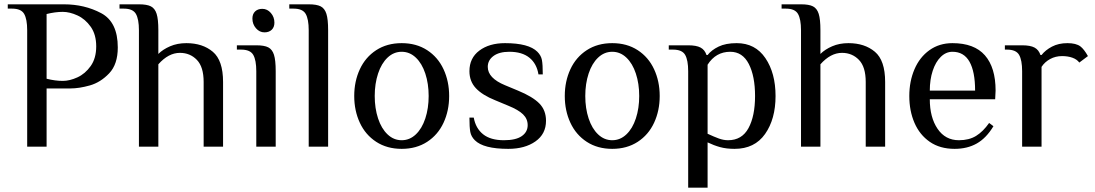

<svg xmlns="http://www.w3.org/2000/svg" viewBox="-20 -680 5075 890"><path d="M106 -540Q106 -591 92 -615.5Q78 -640 36 -640H16V-660H276Q372 -660 449 -619Q526 -578 526 -460Q526 -382 486 -340Q446 -298 396.5 -284Q347 -270 306 -270H196V0H106ZM426 -465Q426 -520 400.5 -556Q375 -592 339 -608.5Q303 -625 271 -625Q236 -625 196 -615V-315Q236 -305 271 -305Q303 -305 339 -321.5Q375 -338 400.5 -374Q426 -410 426 -465Z M624 -540Q624 -591 610 -615.5Q596 -640 554 -640H534V-660H624Q661 -660 679.5 -650.5Q698 -641 706 -616Q714 -591 714 -540V-430Q735 -451 768.5 -465.5Q802 -480 844 -480Q919 -480 966.5 -440Q1014 -400 1014 -300V0H924V-300Q924 -370 892.5 -402.5Q861 -435 814 -435Q761 -435 714 -382V0H624Z M1150 -594Q1150 -615 1162.5 -627Q1175 -639 1196 -639Q1219 -639 1235.5 -620Q1252 -601 1252 -575Q1252 -554 1239.5 -542Q1227 -530 1206 -530Q1183 -530 1166.5 -549Q1150 -568 1150 -594ZM1168 -350Q1168 -401 1154 -425.5Q1140 -450 1098 -450H1078V-470H1168Q1205 -470 1223.5 -460.5Q1242 -451 1250 -426Q1258 -401 1258 -350V0H1168Z M1411 -540Q1411 -591 1397 -615.5Q1383 -640 1341 -640H1321V-660H1411Q1448 -660 1466.5 -650.5Q1485 -641 1493 -616Q1501 -591 1501 -540V0H1411Z M1622 -235Q1622 -303 1648 -359Q1674 -415 1724 -447.5Q1774 -480 1842 -480Q1910 -480 1960 -447.5Q2010 -415 2036 -359Q2062 -303 2062 -235Q2062 -167 2036 -111Q2010 -55 1960 -22.5Q1910 10 1842 10Q1774 10 1724 -22.5Q1674 -55 1648 -111Q1622 -167 1622 -235ZM1967 -235Q1967 -292 1951.5 -339Q1936 -386 1907.5 -413Q1879 -440 1842 -440Q1805 -440 1776.5 -413Q1748 -386 1732.5 -339Q1717 -292 1717 -235Q1717 -178 1732.5 -131Q1748 -84 1776.5 -57Q1805 -30 1842 -30Q1879 -30 1907.5 -57Q1936 -84 1951.5 -131Q1967 -178 1967 -235Z M2181 -30Q2164 -47 2160 -68.5Q2156 -90 2156 -135H2176Q2185 -85 2219.5 -57.5Q2254 -30 2316 -30Q2371 -30 2398.5 -49Q2426 -68 2426 -100Q2426 -129 2404.5 -150Q2383 -171 2336 -190L2276 -215Q2216 -239 2186 -271Q2156 -303 2156 -350Q2156 -411 2202 -445.5Q2248 -480 2321 -480Q2431 -480 2471 -440Q2488 -423 2492 -402Q2496 -381 2496 -335H2476Q2468 -385 2434 -412.5Q2400 -440 2341 -440Q2294 -440 2267.5 -420.5Q2241 -401 2241 -370Q2241 -318 2321 -285L2381 -260Q2449 -232 2480 -200.5Q2511 -169 2511 -120Q2511 -59 2462 -24.5Q2413 10 2336 10Q2221 10 2181 -30Z M2598 -235Q2598 -303 2624 -359Q2650 -415 2700 -447.5Q2750 -480 2818 -480Q2886 -480 2936 -447.5Q2986 -415 3012 -359Q3038 -303 3038 -235Q3038 -167 3012 -111Q2986 -55 2936 -22.5Q2886 10 2818 10Q2750 10 2700 -22.5Q2650 -55 2624 -111Q2598 -167 2598 -235ZM2943 -235Q2943 -292 2927.5 -339Q2912 -386 2883.5 -413Q2855 -440 2818 -440Q2781 -440 2752.5 -413Q2724 -386 2708.5 -339Q2693 -292 2693 -235Q2693 -178 2708.5 -131Q2724 -84 2752.5 -57Q2781 -30 2818 -30Q2855 -30 2883.5 -57Q2912 -84 2927.5 -131Q2943 -178 2943 -235Z M3170 -350Q3170 -401 3156 -425.5Q3142 -450 3100 -450H3080V-470H3170Q3208 -470 3227.5 -459.5Q3247 -449 3255 -425H3260Q3278 -448 3311 -464Q3344 -480 3395 -480Q3481 -480 3528 -410.5Q3575 -341 3575 -235Q3575 -128 3526.5 -59Q3478 10 3385 10Q3347 10 3318 2Q3289 -6 3260 -20V190H3170ZM3480 -235Q3480 -327 3451 -383.5Q3422 -440 3365 -440Q3298 -440 3260 -380V-60Q3290 -46 3312 -38Q3334 -30 3355 -30Q3419 -30 3449.5 -86Q3480 -142 3480 -235Z M3693 -540Q3693 -591 3679 -615.5Q3665 -640 3623 -640H3603V-660H3693Q3730 -660 3748.5 -650.5Q3767 -641 3775 -616Q3783 -591 3783 -540V-430Q3804 -451 3837.5 -465.5Q3871 -480 3913 -480Q3988 -480 4035.5 -440Q4083 -400 4083 -300V0H3993V-300Q3993 -370 3961.5 -402.5Q3930 -435 3883 -435Q3830 -435 3783 -382V0H3693Z M4195 -235Q4195 -303 4219 -359Q4243 -415 4288.5 -447.5Q4334 -480 4395 -480Q4496 -480 4545.5 -423.5Q4595 -367 4595 -260L4593 -220H4290Q4290 -136 4326 -83Q4362 -30 4425 -30Q4472 -30 4504.5 -50Q4537 -70 4565 -110L4585 -95Q4552 -40 4508 -15Q4464 10 4405 10Q4337 10 4290 -22.5Q4243 -55 4219 -110.5Q4195 -166 4195 -235ZM4500 -260Q4500 -348 4474 -394Q4448 -440 4395 -440Q4365 -440 4341 -416.5Q4317 -393 4303.5 -352Q4290 -311 4290 -260Z M4718 -350Q4718 -401 4704 -425.5Q4690 -450 4648 -450H4638V-470H4718Q4756 -470 4775.5 -459.5Q4795 -449 4803 -425H4808Q4826 -448 4856.5 -464Q4887 -480 4928 -480Q4968 -480 4988 -465Q5005 -452 5023 -420L4983 -390Q4972 -405 4951 -412.5Q4930 -420 4903 -420Q4873 -420 4848 -406.5Q4823 -393 4808 -370V0H4718Z"/></svg>

Font: Philosopher
Style: Regular
Weight: 400
Designer: Jovanny Lemonad
Foundry: Jovanny Lemonad
Version: Version 2.000